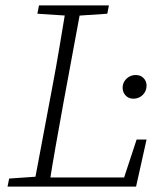

<svg xmlns="http://www.w3.org/2000/svg" viewBox="-20 -694 597 714"><path d="M8 0 14 -30 129 -38H137L131 0ZM105 0 173 -362Q188 -440 201 -518Q214 -596 227 -674H283L216 -312Q202 -234 188 -156Q174 -78 162 0ZM119 -643 125 -674H385L379 -643L260 -635H241ZM134 0 139 -34H467L431 -2L488 -175H525L486 0ZM476 -327Q458 -327 447 -339Q436 -351 436 -367Q436 -381 442.5 -391.5Q449 -402 460 -408.5Q471 -415 485 -415Q503 -415 514 -403.5Q525 -392 525 -376Q525 -362 518.5 -351Q512 -340 501 -333.5Q490 -327 476 -327Z"/></svg>

Font: Source Serif 4 18pt Light
Style: Italic
Weight: 300
Italic angle: -12°
Designer: Frank Grießhammer
Foundry: Adobe Systems Incorporated
Version: Version 4.004;hotconv 1.0.116;makeotfexe 2.5.65601